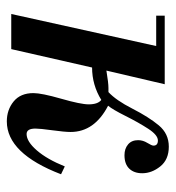

<svg xmlns="http://www.w3.org/2000/svg" viewBox="4 -506 515 563"><g transform="rotate(90 261.5 -224.5)"><path d="M26 -425V-450H227L187 -279Q223 -285 238 -285H250Q274 -307 298.5 -355Q323 -403 347.5 -432.5Q372 -462 410 -462Q448 -462 468 -437Q488 -412 488 -384Q488 -360 474.5 -346Q461 -332 435 -332Q416 -332 403.5 -342.5Q391 -353 391 -372Q391 -386 399 -399Q407 -412 407 -417Q407 -430 392 -430Q376 -430 357.5 -401.5Q339 -373 320 -335Q301 -297 290 -284Q367 -244 367 -174Q367 -157 362 -120.5Q357 -84 357 -71Q357 -45 373 -45Q395 -45 421 -75Q447 -105 468 -157L491 -146Q430 13 336 13Q302 13 277.5 -7Q253 -27 253 -65Q253 -89 269.5 -146.5Q286 -204 286 -227Q286 -254 273 -264Q229 -237 178 -237L124 0H21L115 -425Z"/></g></svg>

Font: Libre Bodoni
Style: Italic
Weight: 400
Italic angle: -13°
Designer: Pablo Impallari, Rodrigo Fuenzalida
Foundry: Pablo Impallari, Rodrigo Fuenzalida
Version: Version 1.001